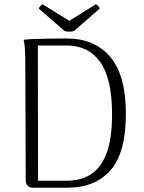

<svg xmlns="http://www.w3.org/2000/svg" viewBox="-20 -883 676 903"><path d="M135 0Q119 0 110 -9.5Q101 -19 101 -35L99 -587Q99 -617 97.5 -647.5Q96 -678 91 -696Q117 -699 154.5 -700Q192 -701 229 -701.5Q266 -702 293 -702Q426 -702 499 -615Q572 -528 572 -348Q572 -164 499.5 -82Q427 0 295 0ZM159 -33H293Q362 -33 409.5 -64.5Q457 -96 482 -164.5Q507 -233 507 -345Q507 -513 451.5 -591Q396 -669 293 -669H158ZM328 -737Q322 -735 314 -734.5Q306 -734 298 -734.5Q290 -735 284 -737L162 -843Q164 -848 170 -854.5Q176 -861 180 -863L306 -785L431 -863Q436 -861 442 -854.5Q448 -848 449 -843Z"/></svg>

Font: Arima Light
Style: Regular
Weight: 300
Designer: Joana Correia and Natanael Gama
Foundry: NDISCOVER
Version: Version 1.101;gftools[0.9.23]